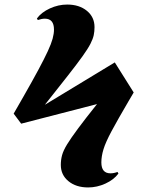

<svg xmlns="http://www.w3.org/2000/svg" viewBox="-20 -650 632 843"><path d="M367 173Q314 173 280.5 145.5Q247 118 247 74Q247 52 252.5 31.5Q258 11 274.5 -16Q291 -43 322.5 -85.5Q354 -128 406 -193L73 -107L40 -151L83 -226Q123 -296 149 -344.5Q175 -393 190 -425.5Q205 -458 211 -480Q217 -502 217 -520Q217 -568 177 -568Q163 -568 146 -562L142 -569Q162 -596 199 -613Q236 -630 275 -630Q328 -630 361.5 -602.5Q395 -575 395 -531Q395 -512 391.5 -495.5Q388 -479 377 -457.5Q366 -436 342 -402.5Q318 -369 278 -318Q238 -267 177 -190L484 -376L567 -244L544 -205Q496 -123 470 -74.5Q444 -26 434.5 5Q425 36 425 63Q425 111 465 111Q480 111 496 105L500 112Q480 139 443 156Q406 173 367 173Z"/></svg>

Font: Display Black
Style: Regular
Weight: 900
Designer: Latin by Veronika Burian and Jose Scaglione. Greek by Irene Vlachou. Cyrillic by Vera Evstafieva.
Foundry: TypeTogether
Version: Version 3.002